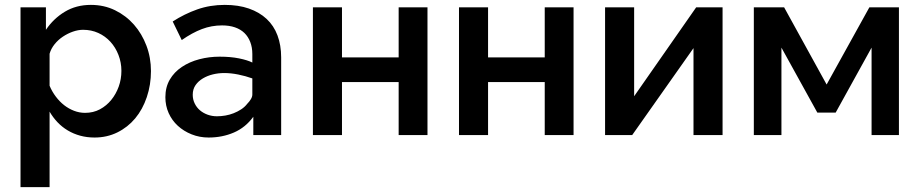

<svg xmlns="http://www.w3.org/2000/svg" viewBox="-20 -553 3765 786"><path d="M367 10Q336 10 308.5 2.5Q281 -5 257.5 -19Q234 -33 215.5 -52.5Q197 -72 183 -96V213H64V-523H168V-431Q199 -477 245.5 -505Q292 -533 352 -533Q406 -533 451 -511Q496 -489 528.5 -452Q561 -415 579.5 -366Q598 -317 598 -262Q598 -206 581 -155.5Q564 -105 533.5 -68.5Q503 -32 460.5 -11Q418 10 367 10ZM328 -91Q362 -91 389 -105.5Q416 -120 435.5 -144Q455 -168 466 -198.5Q477 -229 477 -263Q477 -297 465 -328Q453 -359 432 -382Q411 -405 382.5 -418Q354 -431 320 -431Q300 -431 278.5 -423.5Q257 -416 237.5 -403Q218 -390 203.5 -372Q189 -354 183 -333V-202Q193 -178 208.5 -157.5Q224 -137 242.5 -122.5Q261 -108 283 -99.5Q305 -91 328 -91Z M1017 0V-75Q985 -31 937.5 -10.5Q890 10 834 10Q797 10 764.5 -3Q732 -16 708 -38Q684 -60 670.5 -90Q657 -120 657 -155Q657 -196 675 -227Q693 -258 724.5 -279Q756 -300 796 -310.5Q836 -321 879 -321Q924 -321 958.5 -314Q993 -307 1013 -297V-332Q1013 -359 1004.5 -381Q996 -403 980.5 -418Q965 -433 942 -441Q919 -449 889 -449Q846 -449 806.5 -434Q767 -419 724 -389L687 -465Q735 -496 787.5 -514.5Q840 -533 900 -533Q956 -533 999 -518Q1042 -503 1071.5 -475.5Q1101 -448 1116 -408Q1131 -368 1131 -318V0ZM992 -128Q1001 -137 1007 -147Q1013 -157 1013 -166V-232Q985 -242 955 -248Q925 -254 898 -254Q874 -254 851.5 -248.5Q829 -243 810.5 -232Q792 -221 780.5 -204.5Q769 -188 769 -165Q769 -146 777 -129.5Q785 -113 798.5 -101.5Q812 -90 830 -83.5Q848 -77 868 -77Q885 -77 902.5 -80Q920 -83 936.5 -89.5Q953 -96 967.5 -105.5Q982 -115 992 -128Z M1261 0V-523H1380V-318H1612V-523H1730V0H1612V-217H1380V0Z M1859 0V-523H1978V-318H2210V-523H2328V0H2210V-217H1978V0Z M2457 0V-523H2576V-159L2830 -523H2938V0H2819V-356L2568 0Z M3066 0V-523H3190L3364 -207L3539 -523H3660V0H3548V-358L3401 -92H3326L3179 -358V0Z"/></svg>

Font: Rising Sun SemiBold
Style: Regular
Weight: 600
Designer: Matt McInerney, Pablo Impallari, Rodrigo Fuenzalida (Raleway font), Stephen Hutchings (Greek), Cristiano Sobral (main ch
Foundry: The Rising Sun Project Authors
Version: Version 4.327; ttfautohint (v1.8.4.7-5d5b-dirty)